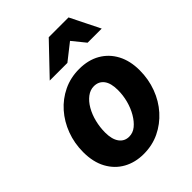

<svg xmlns="http://www.w3.org/2000/svg" viewBox="-216 -845 961 961"><g transform="rotate(-45 264.5 -365.0)"><path d="M228 10Q168 10 121 -16Q74 -42 47 -91.5Q20 -141 20 -211Q20 -274 41 -330Q62 -386 99.5 -428.5Q137 -471 188 -495.5Q239 -520 300 -520Q364 -520 411 -493Q458 -466 484 -417Q510 -368 510 -301Q510 -238 489 -181.5Q468 -125 429.5 -82Q391 -39 340 -14.5Q289 10 228 10ZM238 -103Q265 -103 287 -121Q309 -139 326.5 -169Q344 -199 353.5 -235Q363 -271 363 -308Q363 -357 344 -382Q325 -407 291 -407Q265 -407 242 -389.5Q219 -372 202 -342.5Q185 -313 176 -276.5Q167 -240 167 -203Q167 -155 186 -129Q205 -103 238 -103ZM155 -583 305 -740H445L523 -583H423L324 -705H435L280 -583Z"/></g></svg>

Font: Instrument Sans SemiCondensed
Style: Bold Italic
Weight: 700
Width: 4
Italic angle: -13°
Designer: Rodrigo Fuenzalida
Foundry: fragTYPE
Version: Version 1.000;gftools[0.9.28]